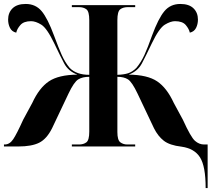

<svg xmlns="http://www.w3.org/2000/svg" viewBox="-20 -740 1076 970"><path d="M1019 210H1029V-10H1011Q986 -10 965 -28.5Q944 -47 904 -135L858 -220Q823 -296 774 -329Q725 -362 630 -363Q676 -380 697 -420Q718 -460 747 -521Q784 -598 813 -615.5Q842 -633 864 -633Q902 -633 918.5 -613.5Q935 -594 939 -575Q961 -580 970.5 -599Q980 -618 980 -641Q980 -676 957.5 -698Q935 -720 891 -720Q841 -720 810.5 -683.5Q780 -647 748 -560Q726 -498 709.5 -462Q693 -426 669 -397Q649 -377 627.5 -370Q606 -363 573 -362V-638Q573 -682 587.5 -693Q602 -704 626 -704H663V-714H343V-704H379Q402 -704 416.5 -693Q431 -682 431 -638V-362Q366 -362 332 -397Q308 -426 292 -462Q276 -498 253 -560Q221 -647 190.5 -683.5Q160 -720 110 -720Q66 -720 43.5 -698Q21 -676 21 -641Q21 -618 30.5 -599Q40 -580 62 -575Q66 -594 83 -613.5Q100 -633 137 -633Q160 -633 188.5 -615.5Q217 -598 254 -521Q283 -460 304 -420Q325 -380 371 -363Q276 -362 227 -329Q178 -296 143 -220L97 -135Q65 -64 47 -37Q29 -10 4 -10H0V0H73Q140 0 178 -19Q216 -38 243 -92L326 -267Q354 -326 375.5 -339Q397 -352 431 -352V-75Q431 -32 416.5 -21Q402 -10 379 -10H343V0H663V-10H623Q603 -10 588 -21Q573 -32 573 -73V-352Q606 -352 626.5 -339Q647 -326 675 -267L758 -92Q778 -52 807.5 -29Q837 -6 897 1Q962 10 990.5 55Q1019 100 1019 210Z"/></svg>

Font: Noto Serif Display SemiCondensed Extra
Style: Regular
Weight: 800
Width: 4
Designer: Monotype Design Team
Foundry: Monotype Imaging Inc.
Version: Version 1.900